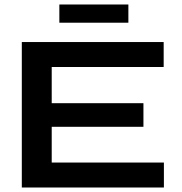

<svg xmlns="http://www.w3.org/2000/svg" viewBox="-20 -834 809 854"><path d="M210 -270V-111H709V0H77V-647H708V-536H210V-375H618V-270ZM244 -733V-814H551V-733Z"/></svg>

Font: Syne
Style: Bold
Weight: 700
Designer: Lucas Descroix
Foundry: Bonjour Monde
Version: Version 2.200